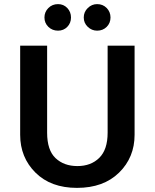

<svg xmlns="http://www.w3.org/2000/svg" viewBox="-20 -902 753 933"><path d="M262 -882Q289 -882 307 -863Q325 -844 325 -817Q325 -790 307 -771.5Q289 -753 262 -753Q234 -753 215 -771.5Q196 -790 196 -817Q196 -844 215 -863Q234 -882 262 -882ZM452 -882Q480 -882 498.5 -863Q517 -844 517 -817Q517 -790 498.5 -771.5Q480 -753 452 -753Q426 -753 406.5 -771.5Q387 -790 387 -817Q387 -844 406.5 -863Q426 -882 452 -882ZM209 -680V-257Q209 -172 250 -133.5Q291 -95 356 -95Q422 -95 462.5 -135Q503 -175 503 -257V-680H634V-247Q634 -137 558.5 -63Q483 11 354 11Q227 11 152.5 -63Q78 -137 78 -247V-680Z"/></svg>

Font: Palanquin Dark
Style: Regular
Weight: 400
Designer: Pria Ravichandran
Version: Version 1.001